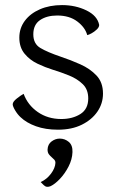

<svg xmlns="http://www.w3.org/2000/svg" viewBox="-20 -575 460 755"><path d="M208 -65Q159 -65 121.5 -78.5Q84 -92 61 -114Q49 -125 39.5 -141Q30 -157 30 -165Q30 -175 46.5 -188Q63 -201 73 -206Q89 -162 128.5 -134.5Q168 -107 221 -107Q265 -107 296 -126.5Q327 -146 327 -188Q327 -223 305.5 -244Q284 -265 252 -278Q220 -291 187 -301Q158 -310 127.5 -324.5Q97 -339 76.5 -364Q56 -389 56 -427Q56 -464 77.5 -493Q99 -522 137 -538.5Q175 -555 224 -555Q277 -555 320 -534Q363 -513 370 -477Q370 -468 360.5 -459Q351 -450 340 -444Q329 -438 323 -437Q315 -467 284 -490.5Q253 -514 205 -514Q164 -514 137.5 -496Q111 -478 111 -440Q111 -403 138.5 -386.5Q166 -370 219 -352Q258 -339 296 -322Q334 -305 359.5 -278Q385 -251 385 -207Q385 -168 363 -136Q341 -104 301.5 -84.5Q262 -65 208 -65ZM140 141Q164 130 180.5 108Q197 86 198 65Q198 58 194 53.5Q190 49 184 44Q178 39 172.5 32Q167 25 167 13Q168 -8 183 -19Q198 -30 215 -30Q235 -30 250.5 -17Q266 -4 265 23Q264 52 249.5 80Q235 108 215.5 128.5Q196 149 179 157Q163 164 152 153Z"/></svg>

Font: Gowun Batang
Style: Regular
Weight: 400
Designer: Yanghee Ryu
Foundry: Yanghee Ryu
Version: Version 2.000